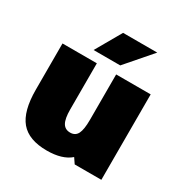

<svg xmlns="http://www.w3.org/2000/svg" viewBox="-164 -831 934 973"><g transform="rotate(30 303.0 -345.0)"><path d="M379 -31Q332 10 242 10Q136 10 88 -47Q40 -104 40 -230V-500H241V-230Q241 -176 255 -152Q269 -128 299 -128Q329 -128 341.5 -153Q354 -178 354 -234V-500H556V0H400ZM279 -700H479L349 -550H193Z"/></g></svg>

Font: Fivo Sans Black
Style: Regular
Weight: 900
Designer: Alexander Slobzheninov
Foundry: Alexander Slobzheninov
Version: 1.0